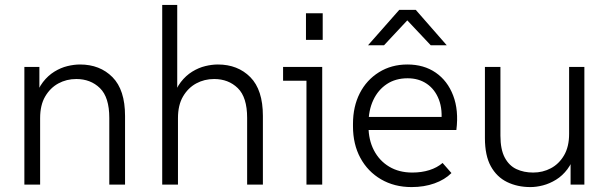

<svg xmlns="http://www.w3.org/2000/svg" viewBox="-20 -750 2473 780"><path d="M79 0V-478H140V-350H123Q134 -390 154.5 -416.5Q175 -443 201 -459Q227 -475 254 -481.5Q281 -488 305 -488Q386 -488 437 -436.5Q488 -385 488 -279V0H424V-271Q424 -355 386 -392Q348 -429 290 -429Q250 -429 217 -411Q184 -393 163.5 -358Q143 -323 143 -270V0Z M639 0V-730H700V-350H683Q694 -390 714.5 -416.5Q735 -443 761 -459Q787 -475 814 -481.5Q841 -488 865 -488Q946 -488 997 -436.5Q1048 -385 1048 -279V0H984V-271Q984 -355 946 -392Q908 -429 850 -429Q810 -429 777 -411Q744 -393 723.5 -358Q703 -323 703 -270V0Z M1225 0V-450L1254 -422H1130V-478H1289V0ZM1223 -588V-696H1291V-588Z M1652 10Q1582 10 1528 -21.5Q1474 -53 1444 -108.5Q1414 -164 1414 -237V-247Q1414 -317 1441.5 -371Q1469 -425 1519.5 -456.5Q1570 -488 1635 -488Q1702 -488 1750 -455Q1798 -422 1821 -362Q1844 -302 1834 -222H1460V-275H1800L1772 -247Q1779 -304 1763 -345.5Q1747 -387 1714 -409.5Q1681 -432 1636 -432Q1587 -432 1551.5 -408.5Q1516 -385 1496.5 -343.5Q1477 -302 1477 -247V-237Q1477 -182 1499 -139.5Q1521 -97 1561 -73Q1601 -49 1655 -49Q1693 -49 1724.5 -59Q1756 -69 1778 -88L1814 -47Q1787 -20 1745 -5Q1703 10 1652 10ZM1475 -566 1602 -710H1669L1795 -566H1730L1616 -687H1653L1540 -566Z M2135 10Q2082 10 2040 -10.5Q1998 -31 1974 -74.5Q1950 -118 1950 -189V-478H2013V-199Q2013 -143 2030.5 -110Q2048 -77 2078 -63Q2108 -49 2146 -49Q2185 -49 2218 -66.5Q2251 -84 2271.5 -119Q2292 -154 2292 -206V-478H2354V0H2298V-128H2316Q2305 -89 2285 -62.5Q2265 -36 2239 -20Q2213 -4 2186 3Q2159 10 2135 10Z"/></svg>

Font: SUSE Thin Light
Style: Regular
Weight: 300
Version: Version 1.000